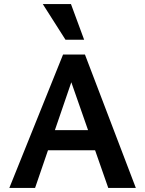

<svg xmlns="http://www.w3.org/2000/svg" viewBox="-20 -927 716 947"><path d="M514 0 307 -592H356L153 0H26L291 -658H399L650 0ZM143 -186 179 -285H463L516 -186ZM303 -731 191 -907H330L395 -731Z"/></svg>

Font: Ysabeau Office
Style: Bold
Weight: 700
Designer: Christian Thalmann (Catharsis Fonts)
Version: Version 2.001;gftools[0.9.30]; featfreeze: tnum,lnum,ss02